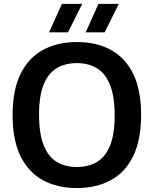

<svg xmlns="http://www.w3.org/2000/svg" viewBox="-20 -968 800 998"><path d="M379.5 9.5Q279 9.5 203.8 -31Q128.5 -71.5 87 -155.5Q45.5 -239.5 45.5 -370Q45.5 -500.5 87.2 -584.5Q129 -668.5 204 -709Q279 -749.5 379.5 -749.5Q480.5 -749.5 555.8 -709Q631 -668.5 672.2 -584.5Q713.5 -500.5 713.5 -370Q713.5 -240 672 -155.8Q630.5 -71.5 555.2 -31Q480 9.5 379.5 9.5ZM379.5 -100Q440.5 -100 484.5 -126.5Q528.5 -153 552.2 -211.8Q576 -270.5 576 -367Q576 -466.5 552 -526.5Q528 -586.5 484 -613.2Q440 -640 379.5 -640Q319.5 -640 275.2 -613.8Q231 -587.5 207 -528.8Q183 -470 183 -373Q183 -273 207 -213Q231 -153 275 -126.5Q319 -100 379.5 -100ZM425.5 -800 492 -948H597.5L524 -800ZM235 -800 302 -948H407.5L333.5 -800Z"/></svg>

Font: Encode Sans SmBold
Style: Regular
Weight: 600
Designer: Multiple Designers
Foundry: Impallari Type
Version: Version 3.002; ttfautohint (v1.8.3) -l 8 -r 50 -G 200 -x 14 